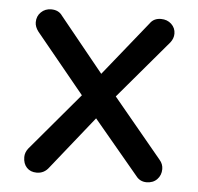

<svg xmlns="http://www.w3.org/2000/svg" viewBox="-43 -559 629 609"><g transform="rotate(5 271.0 -255.0)"><path d="M491.2 -41Q491.2 -21.5 478.5 -8.3Q465.8 4.9 444.8 4.9Q423.3 4.9 410.2 -13.2L268.1 -183.1L133.8 -15.1Q119.1 4.9 95.2 4.9Q75.2 4.9 63.5 -7.6Q51.8 -20 51.8 -41Q51.8 -55.7 62 -68.8L216.8 -252L62 -440.9Q50.8 -455.6 50.8 -470.2Q50.8 -489.7 64 -502.4Q77.1 -515.1 96.2 -515.1Q120.1 -515.1 131.8 -498L272 -325.2L411.1 -498Q422.9 -515.1 445.8 -515.1Q465.8 -515.1 479 -502.7Q492.2 -490.2 492.2 -472.2Q492.2 -457 481.9 -443.8L324.2 -257.8L480 -69.8Q491.2 -57.1 491.2 -41Z"/></g></svg>

Font: Aka-Acid-Varela
Style: Regular
Weight: 400
Designer: Joe Prince, Avraham Cornfeld, Cyberella
Foundry: Joe Prince, Avraham Cornfeld, Cyberella
Version: Version 2.000; ttfautohint (v1.5.33-1714) -l 8 -r 50 -G 200 